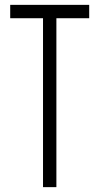

<svg xmlns="http://www.w3.org/2000/svg" viewBox="-20 -770 409 790"><path d="M157 0V-695H22V-750H347V-695H212V0Z"/></svg>

Font: Mohave Light Light
Style: Regular
Weight: 300
Version: Version 2.003